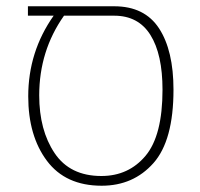

<svg xmlns="http://www.w3.org/2000/svg" viewBox="-20 -580 638 612"><path d="M533 -294Q533 -132 469 -60Q405 12 304 12Q189 12 129.5 -67.5Q70 -147 70 -273Q70 -415 151 -530H69V-560H344Q441 -560 487 -489.5Q533 -419 533 -294ZM498 -294Q498 -407 459.5 -468.5Q421 -530 344 -530H184Q105 -418 105 -276Q105 -165 154 -92Q203 -19 303 -19Q390 -19 444 -83.5Q498 -148 498 -294Z"/></svg>

Font: FiraGO UltraLight
Style: Regular
Weight: 200
Designer: bBox Type
Foundry: bBox Type GmbH
Version: Version 1.001